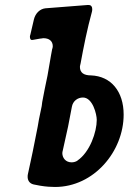

<svg xmlns="http://www.w3.org/2000/svg" viewBox="-20 -747 512 764"><path d="M342 -447C313 -447 298 -458 298 -481C298 -484 299 -487 300 -492V-491C313 -562 327 -632 346 -701C347 -705 347 -708 347 -711C347 -720 343 -727 333 -727H327L161 -714C140 -712 121 -695 115 -670L101 -610C100 -607 99 -604 99 -601C99 -593 102 -588 106 -588C108 -588 111 -588 115 -589L143 -594L141 -593C145 -594 149 -595 153 -595C175 -595 190 -584 190 -563C190 -560 189 -556 188 -552V-554C184 -534 181 -515 178 -498L169 -446C165 -428 162 -411 158 -393C155 -377 152 -360 148 -341L146 -325C142 -306 138 -288 135 -272L130 -243C121 -200 114 -159 102 -105C98 -88 95 -71 91 -54C90 -51 90 -47 90 -43C90 -31 96 -17 114 -13L140 -8C164 -4 184 -3 199 -3C354 -3 472 -145 472 -291C472 -383 422 -444 342 -447ZM290 -109C283 -104 275 -101 265 -101C241 -101 228 -119 228 -138C228 -141 229 -145 230 -149L251 -244L266 -322C270 -345 289 -359 310 -359C349 -359 365 -292 365 -270C365 -222 338 -142 288 -108Z"/></svg>

Font: Bangerz
Style: Regular
Weight: 400
Designer: vernon adams
Foundry: Vernon Adams
Version: Version 2.10;December 28, 2023;FontCreator 13.0.0.2683 64-bi